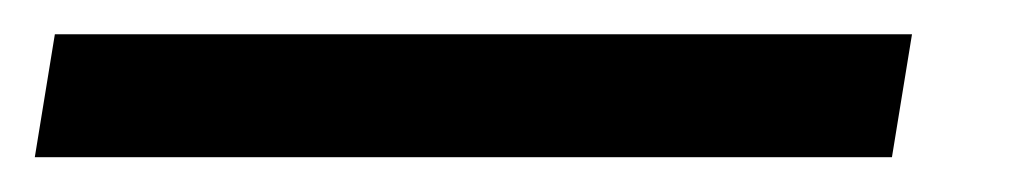

<svg xmlns="http://www.w3.org/2000/svg" viewBox="-82 -20 602 112"><path d="M-50 0 -61.7 71.7H438.3L450 0Z"/></svg>

Font: Boon Medium
Style: Italic
Weight: 500
Italic angle: -9°
Designer: Sungsit Sawaiwan
Foundry: FontUni
Version: Version 3.0